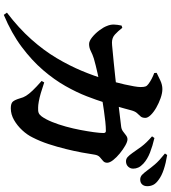

<svg xmlns="http://www.w3.org/2000/svg" viewBox="37 -896 925 1040"><g transform="rotate(90 500.0 -375.5)"><path d="M853 -595Q840 -595 830 -604Q820 -613 808 -630Q794 -651 774 -678Q754 -705 718 -736L727 -749Q770 -739 806 -725Q842 -711 866 -689Q881 -675 887 -661.5Q893 -648 893 -634Q893 -618 882 -606.5Q871 -595 853 -595ZM566 29Q539 29 529.5 17.5Q520 6 512 -21Q508 -38 498.5 -53.5Q489 -69 470 -89Q451 -109 418 -138L426 -152Q458 -141 484 -133.5Q510 -126 530 -122.5Q550 -119 562 -119Q581 -118 591 -122Q601 -126 610 -138Q626 -160 640 -194.5Q654 -229 665 -269Q676 -309 683.5 -348.5Q691 -388 695.5 -421Q700 -454 700 -473Q700 -486 689 -486Q667 -486 638.5 -483Q610 -480 579 -475.5Q548 -471 517 -466Q486 -461 459 -457Q444 -454 423 -450.5Q402 -447 379 -441.5Q356 -436 334.5 -431Q313 -426 297 -421Q275 -414 256.5 -404.5Q238 -395 218 -395Q202 -395 181.5 -411.5Q161 -428 144 -450.5Q127 -473 120 -492Q112 -511 112.5 -529.5Q113 -548 118 -571L130 -575Q149 -551 166.5 -535Q184 -519 210 -519Q221 -519 249 -522Q277 -525 317 -528.5Q357 -532 403 -537.5Q449 -543 496.5 -548.5Q544 -554 588.5 -559.5Q633 -565 667 -569Q681 -571 691.5 -579Q702 -587 712.5 -595Q723 -603 734 -603Q747 -603 768 -591Q789 -579 810.5 -561.5Q832 -544 846.5 -525.5Q861 -507 861 -493Q861 -479 851.5 -471Q842 -463 831 -453.5Q820 -444 817 -424Q813 -396 805.5 -355.5Q798 -315 786.5 -268.5Q775 -222 760 -176Q745 -130 724 -89Q710 -60 685 -33Q660 -6 629.5 11.5Q599 29 566 29ZM48 50Q132 -14 192.5 -82Q253 -150 294 -219Q335 -288 363 -355Q391 -422 409 -483Q416 -506 423.5 -533.5Q431 -561 437 -588Q443 -615 447 -638Q451 -661 451 -674Q451 -691 448 -700Q445 -709 435 -716Q422 -726 406.5 -734Q391 -742 375 -748L374 -761Q392 -770 415.5 -781Q439 -792 462 -792Q484 -792 511 -782.5Q538 -773 562.5 -759Q587 -745 602.5 -729Q618 -713 618 -700Q618 -683 610 -674Q602 -665 592.5 -655Q583 -645 577 -623Q573 -608 567 -586Q561 -564 553 -537Q545 -510 534 -476Q522 -437 501 -382.5Q480 -328 445.5 -267Q411 -206 359 -145.5Q307 -85 233.5 -30Q160 25 60 67ZM952 -672Q937 -672 926.5 -682Q916 -692 902 -711Q889 -729 870 -751.5Q851 -774 811 -806L819 -818Q863 -811 897.5 -799.5Q932 -788 953 -772Q973 -758 980.5 -743Q988 -728 988 -710Q988 -693 978.5 -682.5Q969 -672 952 -672Z"/></g></svg>

Font: Noto Serif JP ExtraLight ExtraBold
Style: Regular
Weight: 800
Version: Version 2.003-H1;hotconv 1.1.1;makeotfexe 2.6.0